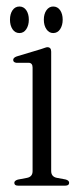

<svg xmlns="http://www.w3.org/2000/svg" viewBox="-20 -584 252 604"><path d="M141 -421.5V-46Q141 -28 159 -24.5L186 -19.5Q197.5 -16.5 197.5 -9Q197.5 0 185.5 0H36.5Q25 0 25 -9Q25 -15.5 36 -19L65 -24.5Q82.5 -28 82.5 -45.5V-371.5Q82.5 -385.5 71 -386.5H31Q21.5 -388 21.5 -395.5Q21.5 -402.5 32.5 -406.5L109 -429.5Q115.5 -431.5 120.8 -433.5Q126 -435.5 129 -435.5Q141 -435.5 141 -421.5ZM41.2 -480Q27.5 -480 19.4 -492Q11.4 -504 11.4 -522Q11.4 -540 19.4 -551.8Q27.5 -563.5 41.2 -563.5Q54.6 -563.5 62.7 -551.8Q70.7 -540 70.7 -522Q70.7 -504.5 62.7 -492.2Q54.6 -480 41.2 -480ZM147.3 -480Q134.4 -480 126.1 -492Q117.9 -504 117.9 -522Q117.9 -540 126.1 -551.8Q134.4 -563.5 147.3 -563.5Q161.1 -563.5 169.2 -551.8Q177.2 -540 177.2 -522Q177.2 -504.5 169.2 -492.2Q161.1 -480 147.3 -480Z"/></svg>

Font: Fraunces 144pt Soft Light
Style: Regular
Weight: 300
Version: Version 1.000;[0bf87f6ff]